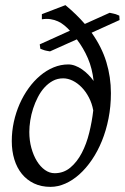

<svg xmlns="http://www.w3.org/2000/svg" viewBox="-20 -708 486 748"><path d="M192.9 -33.2Q228 -33.2 254.2 -55.2Q280.3 -77.1 298.6 -112.1Q316.9 -147 327.6 -190.7Q338.4 -234.4 343.3 -277.8Q338.4 -305.2 326.4 -328.1Q314.5 -351.1 298.3 -367.7Q282.2 -384.3 263.4 -393.6Q244.6 -402.8 226.1 -402.8Q204.1 -402.8 186 -393.1Q168 -383.3 153.3 -367.2Q138.7 -351.1 127.7 -329.8Q116.7 -308.6 109.1 -285.4Q101.6 -262.2 97.9 -238.5Q94.2 -214.8 94.2 -193.8Q94.2 -160.6 102.3 -131.3Q110.4 -102.1 123.8 -80.3Q137.2 -58.6 155 -45.9Q172.9 -33.2 192.9 -33.2ZM412.1 -345.2Q412.1 -293.5 402.8 -246.6Q393.6 -199.7 377 -158.9Q360.4 -118.2 337.9 -85.2Q315.4 -52.2 289.3 -28.8Q263.2 -5.4 234.4 7.3Q205.6 20 176.8 20Q140.6 20 112.5 6.6Q84.5 -6.8 65.2 -30.5Q45.9 -54.2 35.9 -86.9Q25.9 -119.6 25.9 -158.2Q25.9 -196.3 33.9 -233.2Q42 -270 56.6 -303.2Q71.3 -336.4 91.6 -364.5Q111.8 -392.6 136.5 -413.3Q161.1 -434.1 189 -445.6Q216.8 -457 246.1 -457Q259.3 -457 272.9 -451.9Q286.6 -446.8 299.3 -438Q312 -429.2 323.7 -417.5Q335.4 -405.8 344.7 -392.6Q339.4 -441.4 322.5 -480.7Q305.7 -520 279.3 -554.7L174.8 -507.8Q167 -509.3 162.6 -510Q158.2 -510.7 154.8 -511.7Q151.4 -512.7 147.5 -514.2Q143.6 -515.6 137.2 -518.1L134.8 -535.2L252.4 -588.4Q242.2 -599.6 230.7 -609.1Q219.2 -618.7 205.8 -624.8Q192.4 -630.9 177 -633.3Q161.6 -635.7 143.1 -632.8V-652.8L234.9 -688Q256.8 -669.9 275.6 -651.6Q294.4 -633.3 310.5 -614.7L407.2 -658.2Q417 -656.2 422.1 -655Q427.2 -653.8 430.7 -652.8Q434.1 -651.9 436.8 -650.4Q439.5 -648.9 444.8 -647L445.8 -629.9L336.9 -580.6Q376.5 -524.9 394.3 -466.3Q412.1 -407.7 412.1 -345.2Z"/></svg>

Font: Gentium Plus Phon
Style: Italic
Weight: 400
Italic angle: -8°
Designer: J. Victor Gaultney, Annie Olsen, Iska Routamaa, Becca Hirsbrunner
Foundry: SIL International
Version: Version 5.000